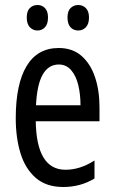

<svg xmlns="http://www.w3.org/2000/svg" viewBox="-20 -738 458 768"><path d="M215 -546Q270 -546 306 -514.5Q342 -483 360 -429.5Q378 -376 378 -309V-253H123Q126 -59 242 -59Q271 -59 299.5 -68Q328 -77 358 -96V-24Q302 10 233 10Q165 10 123 -26.5Q81 -63 62 -125Q43 -187 43 -265Q43 -402 86.5 -474Q130 -546 215 -546ZM215 -480Q174 -480 151 -440Q128 -400 124 -317H302Q302 -361 293 -398Q284 -435 264.5 -457.5Q245 -480 215 -480ZM87 -668Q87 -694 99.5 -706Q112 -718 130 -718Q148 -718 160 -705.5Q172 -693 172 -668Q172 -642 160 -629Q148 -616 130 -616Q112 -616 99.5 -629Q87 -642 87 -668ZM250 -668Q250 -694 262.5 -706Q275 -718 293 -718Q311 -718 323.5 -705.5Q336 -693 336 -668Q336 -642 323.5 -629Q311 -616 293 -616Q274 -616 262 -629Q250 -642 250 -668Z"/></svg>

Font: Noto Sans Georgian ExtraCondensed
Style: Regular
Weight: 400
Width: 2
Designer: Monotype Design Team, Akaki Razmadze
Foundry: Google LLC
Version: Version 2.005; ttfautohint (v1.8.4.7-5d5b)